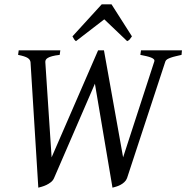

<svg xmlns="http://www.w3.org/2000/svg" viewBox="-20 -846 855 881"><path d="M813 -594.2Q798.8 -590.8 786.1 -587.9Q773.4 -585 763.7 -581.5Q753.9 -578.1 747.3 -574Q740.7 -569.8 738.8 -564L563 -28.8Q559.1 -18.1 550.5 -10.3Q542 -2.4 532 2.7Q522 7.8 512 10.7Q502 13.7 496.1 15.1L415.5 -461.9L228 -28.8Q223.1 -17.6 213.4 -10Q203.6 -2.4 192.9 2.7Q182.1 7.8 171.9 10.7Q161.6 13.7 155.8 15.1L120.1 -560.1Q119.1 -572.3 106.9 -580.1Q94.7 -587.9 63 -594.2L65.9 -615.2H256.8L253.9 -594.2Q232.4 -591.8 219.2 -588.1Q206.1 -584.5 199 -580.1Q191.9 -575.7 189.7 -570.6Q187.5 -565.4 188 -560.1L216.8 -124L430.2 -615.2H457L544.9 -124L688 -564Q689.9 -569.8 685.8 -574.2Q681.6 -578.6 672.9 -582Q664.1 -585.4 651.6 -588.4Q639.2 -591.3 624 -594.2L627 -615.2H814.9ZM585.4 -679.2Q578.6 -669.4 575 -665Q571.3 -660.6 563.5 -657.2L458.5 -757.3L328.6 -657.2Q324.2 -660.2 320.8 -664.8Q317.4 -669.4 312.5 -679.2L446.8 -826.2H491.7Z"/></svg>

Font: Gentium Plus Phon
Style: Italic
Weight: 400
Italic angle: -8°
Designer: J. Victor Gaultney, Annie Olsen, Iska Routamaa, Becca Hirsbrunner
Foundry: SIL International
Version: Version 5.000